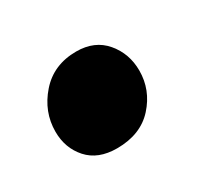

<svg xmlns="http://www.w3.org/2000/svg" viewBox="-57 -256 369 344"><g transform="rotate(-30 127.5 -83.5)"><path d="M103 10Q64 10 43 -13.5Q22 -37 22 -71Q22 -112 50.5 -144.5Q79 -177 126 -177Q164 -177 185.5 -151.5Q207 -126 207 -91Q207 -51 179.5 -20.5Q152 10 103 10Z"/></g></svg>

Font: Overlock Black
Style: Italic
Weight: 900
Designer: Dario Muhafara
Foundry: Dario Manuel Muhafara
Version: Version 1.002